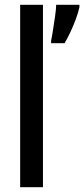

<svg xmlns="http://www.w3.org/2000/svg" viewBox="-20 -831 351 800"><path d="M159 -51H64V-811H159ZM311 -801Q306 -778 295.5 -750Q285 -722 272.5 -695.5Q260 -669 249 -651H193V-662Q196 -675 200.5 -704Q205 -733 209.5 -763.5Q214 -794 214 -811H311Z"/></svg>

Font: Noto Sans Tamil UI ExtraCondensed Medium
Style: Regular
Weight: 500
Width: 2
Designer: Jelle Bosma - Monotype Design Team
Foundry: Monotype Imaging Inc.
Version: Version 2.004; ttfautohint (v1.8.4.7-5d5b)